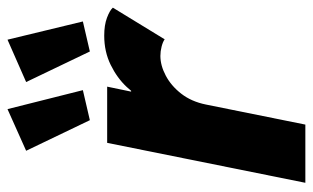

<svg xmlns="http://www.w3.org/2000/svg" viewBox="-180 -650 830 509"><g transform="rotate(-90 234.5 -395.0)"><path d="M4.9 0 110.8 -525.4H259.8L246.6 -461.9H258.8L225.6 -424.3Q235.4 -448.2 259 -473.6Q282.7 -499 317.6 -516.1Q352.5 -533.2 395 -533.2Q422.9 -533.2 442.4 -525.9Q461.9 -518.6 469.2 -510.3L385.3 -373Q378.4 -377.9 366 -381.1Q353.5 -384.3 341.3 -384.3Q315.9 -384.3 289.1 -370.1Q262.2 -356 241.2 -329.1Q220.2 -302.2 212.4 -263.7L159.2 0ZM170.9 -571.3 89.8 -740.2 200.2 -789.6 250.5 -589.8ZM353 -571.3 272 -740.2 384.3 -789.6 432.6 -589.8Z"/></g></svg>

Font: Reddit Sans ExtraBold
Style: Italic
Weight: 800
Italic angle: -11.25°
Designer: Stephen Hutchings
Version: Version 1.013